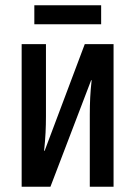

<svg xmlns="http://www.w3.org/2000/svg" viewBox="-20 -707 512 727"><path d="M62 0V-540H154V-267Q154 -235 152.5 -204.5Q151 -174 147 -136H149L301 -540H410V0H320V-274Q320 -306 321.5 -337Q323 -368 327 -403H325L171 0ZM363 -687V-615H110V-687Z"/></svg>

Font: Noto Sans ExtraCondensed Medium
Style: Regular
Weight: 500
Width: 2
Designer: Monotype Design Team
Foundry: Monotype Imaging Inc.
Version: Version 2.013; ttfautohint (v1.8.4.7-5d5b)